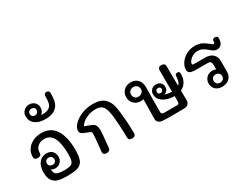

<svg xmlns="http://www.w3.org/2000/svg" viewBox="-93 -1654 2956 2310"><g transform="rotate(-30 1385.0 -499.5)"><path d="M567 -225Q567 -128 546 -80.5Q525 -33 474.5 -16Q424 1 325 1Q255 1 207.5 -10Q160 -21 129 -60.5Q98 -100 98 -178Q98 -266 138 -313.5Q178 -361 240 -361Q294 -361 322 -330.5Q350 -300 350 -253Q350 -210 321 -180.5Q292 -151 248 -151Q214 -151 194 -168V-161Q194 -113 224 -95Q254 -77 331 -77Q390 -77 418 -87.5Q446 -98 456.5 -129Q467 -160 467 -226Q467 -370 428 -447.5Q389 -525 303 -525Q249 -525 212.5 -492Q176 -459 176 -405Q176 -364 128 -364Q103 -364 91 -374.5Q79 -385 79 -409Q79 -462 108 -506.5Q137 -551 190 -577.5Q243 -604 311 -604Q438 -604 502.5 -505.5Q567 -407 567 -225ZM187 -253Q187 -230 203 -217Q219 -204 242 -204Q264 -204 277.5 -217.5Q291 -231 291 -253Q291 -276 276.5 -290Q262 -304 240 -304Q217 -304 202 -289.5Q187 -275 187 -253Z M650 -965Q650 -900 642 -861Q634 -822 614 -794Q563 -723 442 -723Q354 -723 301.5 -762Q249 -801 249 -872Q249 -916 280.5 -945.5Q312 -975 354 -975Q399 -975 428.5 -947.5Q458 -920 458 -877Q458 -848 447.5 -826Q437 -804 418 -792Q424 -791 437 -791Q485 -791 512 -802.5Q539 -814 555 -837Q567 -854 571.5 -883.5Q576 -913 576 -960Q576 -980 585.5 -991Q595 -1002 612 -1002Q629 -1002 639.5 -992Q650 -982 650 -965ZM354 -825Q377 -825 390 -840Q403 -855 403 -874Q403 -893 389.5 -905.5Q376 -918 355 -918Q334 -918 320 -904.5Q306 -891 306 -870Q306 -850 319 -837.5Q332 -825 354 -825Z M1178 -45Q1178 -111 1173 -206Q1166 -341 1151.5 -407.5Q1137 -474 1107 -500Q1077 -526 1020 -526Q961 -526 913 -507Q865 -488 835 -462.5Q805 -437 798 -417Q821 -410 859.5 -394.5Q898 -379 912 -370Q929 -359 938 -333Q947 -307 947 -273Q947 -244 935 -131L926 -37Q924 -20 909.5 -10Q895 0 874 0Q852 0 838.5 -11Q825 -22 827 -43L835 -121Q848 -247 848 -280Q848 -309 838 -314L750 -351Q727 -362 717 -373Q707 -384 707 -404Q707 -446 749 -491Q791 -536 863 -566.5Q935 -597 1022 -597Q1128 -597 1179.5 -549Q1231 -501 1246.5 -427Q1262 -353 1272 -212Q1278 -121 1278 -44Q1278 -24 1265 -12Q1252 0 1228 0Q1178 0 1178 -45Z M2022 -206Q2022 -188 2023 -180L2024 -68Q2024 -41 2005 -21Q1986 -1 1952 0L1794 2Q1708 2 1651 -1Q1617 -4 1596.5 -21.5Q1576 -39 1576 -65Q1576 -118 1578 -234Q1580 -308 1580 -343Q1564 -337 1542 -337Q1485 -337 1448.5 -373Q1412 -409 1412 -465Q1412 -521 1449 -558Q1486 -595 1547 -595Q1609 -595 1644 -556Q1679 -517 1679 -455Q1679 -379 1677 -257L1676 -112Q1676 -91 1685.5 -83.5Q1695 -76 1715 -76H1894Q1909 -76 1916.5 -84Q1924 -92 1924 -112V-187Q1876 -186 1826.5 -201Q1777 -216 1743 -249Q1709 -282 1709 -332Q1709 -373 1734 -397Q1759 -421 1797 -421Q1835 -421 1859 -398Q1883 -375 1883 -340Q1883 -313 1868.5 -292Q1854 -271 1824 -266Q1874 -248 1923 -248V-270L1922 -550Q1922 -568 1934.5 -579Q1947 -590 1970 -590Q1991 -590 2005.5 -580Q2020 -570 2020 -550L2021 -413Q2022 -365 2022 -275Q2045 -294 2051 -319.5Q2057 -345 2061 -389Q2061 -401 2068.5 -408.5Q2076 -416 2093 -416Q2110 -416 2116.5 -407.5Q2123 -399 2123 -378Q2123 -318 2097 -273Q2071 -228 2022 -206ZM1544 -398Q1574 -398 1594.5 -416Q1615 -434 1615 -463Q1615 -492 1596 -511Q1577 -530 1547 -530Q1517 -530 1498 -511.5Q1479 -493 1479 -464Q1479 -436 1496.5 -417Q1514 -398 1544 -398ZM1798 -302Q1815 -302 1824 -313Q1833 -324 1833 -338Q1833 -354 1823 -362.5Q1813 -371 1798 -371Q1783 -371 1772.5 -362Q1762 -353 1762 -336Q1762 -320 1771.5 -311Q1781 -302 1798 -302Z M2733 -527Q2733 -474 2710.5 -445Q2688 -416 2649 -416Q2624 -416 2604.5 -427.5Q2585 -439 2559 -462Q2526 -490 2499 -504.5Q2472 -519 2433 -519Q2394 -519 2362.5 -501.5Q2331 -484 2313 -460Q2295 -436 2295 -419Q2295 -409 2303 -406.5Q2311 -404 2338 -404H2479Q2541 -404 2579.5 -368.5Q2618 -333 2617 -269L2616 -122Q2615 -65 2576.5 -31Q2538 3 2479 3Q2419 3 2386 -30Q2353 -63 2353 -111Q2353 -159 2385 -192Q2417 -225 2471 -225Q2498 -225 2518 -215V-264Q2518 -306 2506 -319Q2494 -332 2464 -332H2311Q2249 -332 2224 -345.5Q2199 -359 2199 -394Q2199 -438 2229.5 -483.5Q2260 -529 2314 -559Q2368 -589 2433 -589Q2492 -589 2530 -569.5Q2568 -550 2606 -518Q2632 -494 2643 -494Q2661 -494 2661 -532Q2661 -543 2670 -550Q2679 -557 2693 -557Q2710 -557 2721.5 -550Q2733 -543 2733 -527ZM2540 -110Q2540 -136 2522.5 -151Q2505 -166 2479 -166Q2453 -166 2437 -150.5Q2421 -135 2421 -110Q2421 -85 2437.5 -68.5Q2454 -52 2480 -52Q2506 -52 2523 -68Q2540 -84 2540 -110Z"/></g></svg>

Font: Mali Medium
Style: Regular
Weight: 500
Version: Version 1.000; ttfautohint (v1.6)